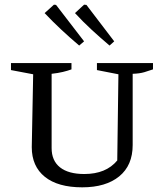

<svg xmlns="http://www.w3.org/2000/svg" viewBox="-20 -794 704 822"><path d="M332 8Q228 8 172 -37Q116 -82 116 -164L122 -476L27 -494V-524H286V-497Q270 -491 249 -486Q228 -481 201 -478V-160Q201 -106 237 -77.5Q273 -49 341 -49Q434 -49 482 -107L487 -476L395 -494V-524H635V-497Q618 -491 598 -485Q578 -479 548 -478V-173Q548 -86 490.5 -39Q433 8 332 8ZM319 -599Q280 -632 243 -666.5Q206 -701 171 -738L211 -774L220 -773L340 -617ZM449 -599Q410 -632 372.5 -666.5Q335 -701 301 -738L340 -774L350 -773L469 -617Z"/></svg>

Font: Piazzolla SC
Style: Regular
Weight: 400
Designer: Juan Pablo del Peral
Foundry: Huerta Tipografica
Version: Version 1.330